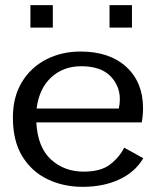

<svg xmlns="http://www.w3.org/2000/svg" viewBox="-20 -712 617 745"><path d="M536 -98Q504 -44 442.5 -15.5Q381 13 301 13Q226 13 164.5 -16.5Q103 -46 66.5 -105.5Q30 -165 30 -256Q30 -336 65 -393.5Q100 -451 159.5 -481.5Q219 -512 293 -512Q405 -512 470 -452.5Q535 -393 535 -292Q535 -265 530 -237H121Q126 -141 177.5 -93.5Q229 -46 305 -46Q370 -46 406 -73Q442 -100 462 -139ZM295 -455Q226 -455 179 -412Q132 -369 122 -291H441Q443 -300 444 -308.5Q445 -317 445 -327Q445 -380 407.5 -417.5Q370 -455 295 -455ZM98 -605V-692H185V-605ZM405 -605V-692H492V-605Z"/></svg>

Font: Panamera Medium
Style: Regular
Weight: 500
Designer: Bastien Sozeau
Foundry: NBR — Bastien Sozeau
Version: Version 3.002; ttfautohint (v1.8.4.7-5d5b);gftools[0.9.33]